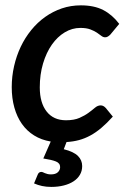

<svg xmlns="http://www.w3.org/2000/svg" viewBox="-20 -538 494 736"><path d="M403 -405.5Q399 -401.5 394 -398.2Q389 -395 383 -395Q375.5 -395 368.5 -400.5Q361.5 -406 351.5 -412.8Q341.5 -419.5 326.5 -425.2Q311.5 -431 288 -431Q256.5 -431 228.2 -414Q200 -397 178.8 -366.8Q157.5 -336.5 145 -294.5Q132.5 -252.5 132.5 -203Q132.5 -144 158.8 -110.5Q185 -77 233 -77Q264 -77 284.5 -86Q305 -95 319.2 -105.5Q333.5 -116 344 -125Q354.5 -134 366 -134Q376.5 -134 385.5 -124L412.5 -91Q389.5 -65.5 368.5 -47.8Q347.5 -30 326.2 -18.5Q305 -7 282.8 -1Q260.5 5 235 6.5L224.5 34Q262.5 43.5 278.8 59.8Q295 76 295 98.5Q295 117.5 286.2 132.2Q277.5 147 261.8 157.2Q246 167.5 224.2 173Q202.5 178.5 176.5 178.5Q157.5 178.5 141.2 175Q125 171.5 110.5 165L124.5 131.5Q128.5 121 138.5 121Q141.5 121 144.8 122.5Q148 124 152.2 125.8Q156.5 127.5 162 129Q167.5 130.5 175.5 130.5Q193 130.5 201.8 122.2Q210.5 114 210.5 102.5Q210.5 87.5 194.5 81Q178.5 74.5 146 69.5L174.5 4.5Q138.5 -1.5 110.8 -18.8Q83 -36 64 -63Q45 -90 35 -125.8Q25 -161.5 25 -204Q25 -245 34 -284.5Q43 -324 59.5 -358.8Q76 -393.5 99.8 -422.8Q123.5 -452 153 -473Q182.5 -494 217 -505.8Q251.5 -517.5 290 -517.5Q341 -517.5 375.8 -499.5Q410.5 -481.5 437 -446.5Z"/></svg>

Font: Lato 2
Style: Italic
Weight: 600
Italic angle: -7°
Designer: Lukasz Dziedzic with Adam Twardoch and Botio Nikoltchev
Foundry: tyPoland Lukasz Dziedzic
Version: Version 2.015; 2015-08-06; http://www.latofonts.com/